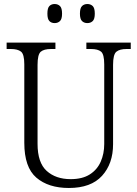

<svg xmlns="http://www.w3.org/2000/svg" viewBox="-20 -926 684 956"><path d="M323 10Q221 10 161 -41.5Q101 -93 101 -215V-606Q101 -656 84.5 -669Q68 -682 34 -682H13V-714H256V-682H234Q199 -682 183 -668.5Q167 -655 167 -603V-210Q167 -116 212.5 -75Q258 -34 332 -34Q390 -34 427 -57.5Q464 -81 481.5 -121Q499 -161 499 -209V-605Q499 -656 483 -669Q467 -682 433 -682H410V-714H631V-682H610Q576 -682 559.5 -668.5Q543 -655 543 -603V-208Q543 -111 488 -50.5Q433 10 323 10ZM415 -811Q399 -811 388.5 -821Q378 -831 378 -858Q378 -886 388.5 -896Q399 -906 415 -906Q431 -906 441.5 -896Q452 -886 452 -858Q452 -831 441.5 -821Q431 -811 415 -811ZM252 -811Q236 -811 226 -821Q216 -831 216 -858Q216 -886 226 -896Q236 -906 252 -906Q268 -906 278.5 -896Q289 -886 289 -858Q289 -831 278.5 -821Q268 -811 252 -811Z"/></svg>

Font: Noto Serif Tamil SemiCondensed Light
Style: Italic
Weight: 300
Width: 4
Italic angle: -12°
Designer: Indian Type Foundry, Tom Grace, and the Monotype Design Team
Foundry: Monotype Imaging Inc.
Version: Version 2.003; ttfautohint (v1.8.4.7-5d5b)